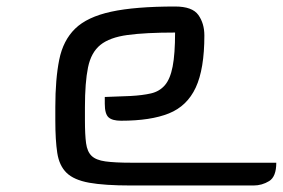

<svg xmlns="http://www.w3.org/2000/svg" viewBox="-20 -570 869 590"><path d="M241 -240V-200Q241 -156 244.5 -130Q248 -104 261.5 -91Q275 -78 304 -74Q333 -70 383 -70H829Q829 -27 807 -13.5Q785 0 759 0H383Q301 0 254 -8.5Q207 -17 184.5 -39Q162 -61 156 -100Q150 -139 150 -200V-241Q150 -327 162 -386.5Q174 -446 211 -482Q248 -518 321.5 -534Q395 -550 518 -550Q571 -550 589.5 -524Q608 -498 608 -461Q608 -358 581.5 -301Q555 -244 499 -221.5Q443 -199 352 -199Q325 -199 313.5 -209.5Q302 -220 302 -251V-272L381 -275Q418 -277 444 -283Q470 -289 486.5 -308Q503 -327 510.5 -365.5Q518 -404 518 -470Q427 -470 372 -462.5Q317 -455 288.5 -432Q260 -409 250.5 -363Q241 -317 241 -240Z"/></svg>

Font: Warnes
Style: Regular
Weight: 400
Designer: Eduardo Rodriguez Tunni
Foundry: Eduardo Rodriguez Tunni
Version: Version 1.002; ttfautohint (v1.8.4.7-5d5b);gftools[0.9.23]